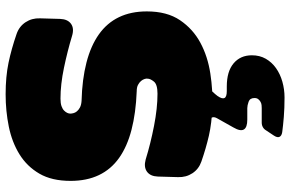

<svg xmlns="http://www.w3.org/2000/svg" viewBox="-190 -558 1006 665"><g transform="rotate(-90 312.5 -225.0)"><path d="M32 -111Q31 -83 45.5 -61Q60 -39 86 -30Q132 -14 175.5 -4Q219 6 275 8Q332 10 391 1Q450 -8 497.5 -33.5Q545 -59 575.5 -104Q606 -149 606 -219Q606 -274 586 -315.5Q566 -357 526.5 -385Q487 -413 429 -428Q371 -443 296 -445Q282 -446 273.5 -450.5Q265 -455 260 -461Q255 -467 253.5 -473.5Q252 -480 252 -484Q252 -489 254.5 -494.5Q257 -500 262.5 -505.5Q268 -511 278 -514.5Q288 -518 304 -518Q353 -518 410.5 -506Q468 -494 521 -478Q547 -470 563 -481.5Q579 -493 580 -519L582 -589Q583 -617 568.5 -639Q554 -661 528 -670Q476 -688 428 -698Q380 -708 319 -708Q261 -708 207 -697Q153 -686 111 -660Q69 -634 44 -591Q19 -548 19 -483Q19 -427 39 -385Q59 -343 98.5 -315Q138 -287 196 -272Q254 -257 329 -254Q343 -254 351.5 -249.5Q360 -245 365 -239Q370 -233 372 -226.5Q374 -220 373 -216Q373 -207 363 -194.5Q353 -182 321 -182Q271 -182 209.5 -194Q148 -206 93 -223Q67 -230 51 -218.5Q35 -207 34 -181ZM176 221Q168 233 171.5 240.5Q175 248 188 250Q210 253 240.5 255.5Q271 258 308 258Q336 258 362.5 250.5Q389 243 409.5 228.5Q430 214 442 193Q454 172 454 145Q454 105 426 81.5Q398 58 346 58H330Q310 58 306 50Q302 42 313 26Q319 18 327.5 9Q336 0 346 0V-38H226V0Q237 1 239 8Q241 15 236 24L204 81Q190 105 197 117Q204 129 231 129H271Q280 129 293 133.5Q306 138 306 154Q306 162 302 167Q298 172 292.5 175Q287 178 281 178.5Q275 179 271 179H221Q212 179 205 183Q198 187 194 194Z"/></g></svg>

Font: Bolota
Style: Bold
Weight: 240
Designer: Gabriel Pang
Version: Version 1.000